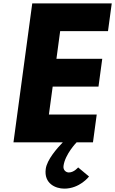

<svg xmlns="http://www.w3.org/2000/svg" viewBox="-20 -845 684 1140"><path d="M643.5 -825H171.5L60 0H353C318.1 36 259.1 103 251.6 158C239.9 245 309.8 275 361.8 275C453.8 275 508.6 203 508.6 203L443.9 149C443.9 149 419.8 179 388.8 179C371.8 179 353.7 165 357.1 140C366.5 70 435 0 435 0H532L554.3 -165H270.3L292.8 -331H564.8L587.1 -496H315.1L337.2 -660H621.2Z"/></svg>

Font: Hussar Techniczny
Style: Bold 
Weight: 700
Foundry: Cannot Into Space Fonts
Version: Version 0.77